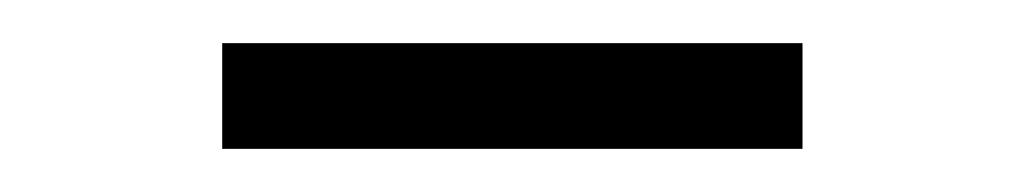

<svg xmlns="http://www.w3.org/2000/svg" viewBox="-20 -737 475 89"><path d="M83 -668H352V-717H83Z"/></svg>

Font: Source Han Serif KR
Style: Regular
Weight: 400
Designer: Ryoko NISHIZUKA 西塚涼子 (kana & ideographs); Frank Grießhammer (Latin, Greek & Cyrillic); Wenlong ZHANG 张文龙 (bopomofo); San
Foundry: Adobe
Version: Version 2.001;hotconv 1.1.0;makeotfexe 2.6.0